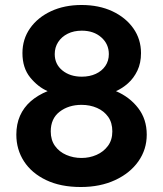

<svg xmlns="http://www.w3.org/2000/svg" viewBox="-20 -735 654 770"><path d="M304 15Q223 15 165 -12.8Q107 -40.5 76.2 -88Q45.5 -135.5 45.5 -195Q45.5 -237 60.2 -270.5Q75 -304 103.2 -328.8Q131.5 -353.5 171 -369.5Q132.5 -386 101.2 -424.2Q70 -462.5 70 -522Q70 -578 100.5 -621.5Q131 -665 184.5 -690Q238 -715 307 -715Q377 -715 430.8 -689.8Q484.5 -664.5 515 -621Q545.5 -577.5 545.5 -522Q545.5 -482 531 -451.8Q516.5 -421.5 493.5 -401Q470.5 -380.5 445 -369.5Q500 -346 534.2 -301.5Q568.5 -257 568.5 -195Q568.5 -135.5 535 -88Q501.5 -40.5 441.8 -12.8Q382 15 304 15ZM307 -101.5Q339 -101.5 367 -113.8Q395 -126 412.8 -149.8Q430.5 -173.5 430.5 -208Q430.5 -243 413.8 -266.5Q397 -290 369 -302.2Q341 -314.5 307 -314.5Q255 -314.5 219.2 -287Q183.5 -259.5 183.5 -208Q183.5 -173.5 200.5 -149.8Q217.5 -126 245.8 -113.8Q274 -101.5 307 -101.5ZM308 -427.5Q339.5 -427.5 364 -438.8Q388.5 -450 402.5 -470.5Q416.5 -491 416.5 -518Q416.5 -558.5 386.2 -585.2Q356 -612 308 -612Q276 -612 251.5 -599.8Q227 -587.5 213.2 -566.2Q199.5 -545 199.5 -518Q199.5 -477.5 230.2 -452.5Q261 -427.5 308 -427.5Z"/></svg>

Font: Geologica Cursive SemiBold
Style: Regular
Weight: 600
Designer: Sindre Bremnes, Frode Helland
Foundry: Monokrom Skriftforlag AS
Version: Version 1.010;gftools[0.9.28]